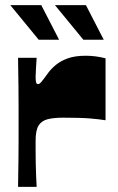

<svg xmlns="http://www.w3.org/2000/svg" viewBox="-20 -724 459 744"><path d="M50 0Q50 -11 50.5 -39Q51 -67 51.5 -104Q52 -141 52 -178.5Q52 -216 52 -245Q52 -274 52 -313Q52 -352 51.5 -391Q51 -430 50.5 -459.5Q50 -489 50 -500H122Q121 -481 119.5 -460.5Q118 -440 118 -427Q118 -414 119.5 -406Q121 -398 128 -398Q133 -398 141 -407.5Q149 -417 167 -442Q178 -457 196.5 -472.5Q215 -488 243 -498Q271 -508 312 -508Q332 -508 351 -505.5Q370 -503 389 -498V-258Q365 -262 329 -265Q293 -268 225 -268Q188 -268 164.5 -262Q141 -256 129.5 -237.5Q118 -219 118 -179Q118 -164 118 -141Q118 -118 118.5 -92Q119 -66 120 -41.5Q121 -17 122 0ZM303 -570 193 -704H313L382 -570ZM130 -570 20 -704H140L209 -570Z"/></svg>

Font: Ojuju ExtraBold
Style: Regular
Weight: 800
Designer: Chisaokwu Joboson, Mirko Velimirovic
Foundry: Udi Foundry
Version: Version 1.000